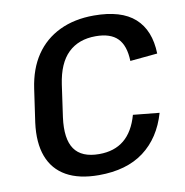

<svg xmlns="http://www.w3.org/2000/svg" viewBox="-80 -786 842 872"><g transform="rotate(-10 340.5 -350.0)"><path d="M307 9Q216 9 157.5 -24Q99 -57 75 -120.5Q51 -184 63 -276L85 -429Q98 -519 140 -581Q182 -643 250.5 -676Q319 -709 409 -709Q535 -709 597.5 -653Q660 -597 663 -489L537 -477Q535 -548 502 -581.5Q469 -615 401 -615Q322 -615 274 -568.5Q226 -522 212 -426L191 -278Q178 -180 211 -132.5Q244 -85 325 -85Q395 -85 440 -122Q485 -159 506 -234L627 -222Q595 -111 515 -51Q435 9 307 9Z"/></g></svg>

Font: Pathway Extreme 8pt Thin 12pt SemiBold
Style: Italic
Weight: 600
Italic angle: -8°
Version: Version 1.001;gftools[0.9.26]